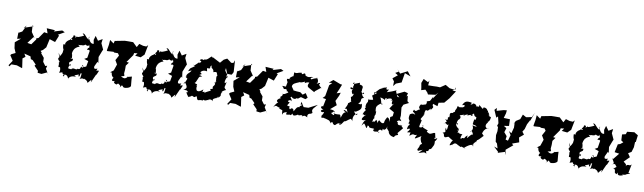

<svg xmlns="http://www.w3.org/2000/svg" viewBox="-49 -1519 8107 2416"><g transform="rotate(10 4005.0 -311.0)"><path d="M295 -195 314 -131 338 -124 387 -74 374 -58 428 -2V23L478 29L549 -4L570 35L522 -47L532 -85L508 -78L473 -125L472 -175L428 -229L437 -232L417 -255L444 -271L480 -311L504 -420L577 -396L613 -485L595 -492L676 -538L641 -555L538 -524L550 -542L444 -549L465 -487L421 -494L363 -410L336 -401L338 -387L287 -316L236 -325L299 -410L312 -403L267 -470L262 -556L276 -544L158 -504L190 -539L148 -455L99 -428L102 -442L100 -353L148 -364L78 -305L88 -231L112 -174L62 -150L51 -136L93 -71L51 -7L63 5L85 -24H154L225 0V-11L209 -122L243 -148L222 -186L307 -164Z M924 -538C943 -551 858 -500 833 -508C821 -514 872 -529 811 -491C804 -472 842 -530 792 -519C800 -491 746 -466 786 -470C777 -436 768 -484 754 -454C713 -436 691 -386 717 -380C677 -406 680 -363 686 -375C683 -340 707 -289 703 -349C687 -267 708 -297 668 -230L646 -272C651 -236 668 -224 662 -216C626 -186 700 -164 668 -151C682 -93 703 -95 674 -142C665 -67 684 -106 695 -92C717 -27 666 -13 720 -33C760 -42 709 -27 765 -8C751 29 790 31 745 -2C785 -32 812 0 820 37C810 40 829 -23 915 -10C875 -27 888 -24 943 -46C935 -13 957 -5 961 -63C998 -65 1004 -86 982 -87C968 -49 978 -7 958 10C1017 -25 1002 18 1015 -6C1042 7 1055 7 1069 39C1126 -28 1108 -12 1108 27L1156 -79L1162 -82L1185 -136C1135 -136 1148 -112 1161 -159C1092 -131 1127 -194 1114 -176L1146 -244L1159 -230L1149 -306L1179 -384L1189 -406V-407L1154 -483L1161 -537L1106 -506L1067 -561L1051 -507L1060 -458C1010 -446 998 -514 981 -523C1021 -539 963 -549 992 -497C942 -522 934 -572 900 -563ZM1015 -373 1026 -363 1011 -271 975 -251 1030 -232 1017 -161C994 -154 980 -133 961 -171C992 -170 987 -117 953 -149C946 -84 897 -128 917 -116C896 -82 862 -135 832 -89C841 -105 798 -84 796 -106C801 -143 828 -188 816 -128C773 -184 812 -181 832 -201C849 -258 812 -201 805 -236L820 -227C822 -253 812 -310 811 -274C805 -356 870 -376 824 -345C831 -354 858 -387 892 -390C870 -424 846 -410 893 -411C917 -423 930 -403 959 -431C990 -411 1007 -422 1005 -440C1026 -375 1006 -423 989 -370Z M1490 10C1502 -27 1517 19 1528 17C1546 24 1607 10 1614 -17L1607 -93L1605 -136C1549 -124 1530 -113 1557 -128C1517 -70 1481 -115 1467 -115C1530 -131 1507 -122 1501 -159L1505 -206V-258L1537 -302L1506 -306L1575 -404L1581 -432L1624 -436L1599 -402L1671 -394L1714 -436L1715 -442L1738 -561L1717 -540L1676 -542L1625 -557L1600 -512L1545 -565H1476L1437 -564L1314 -540L1305 -506L1255 -542L1250 -479L1237 -405L1243 -398L1322 -403L1334 -395H1443L1374 -405L1399 -368L1364 -304L1394 -253L1366 -172L1324 -141C1366 -153 1331 -115 1375 -83C1392 -85 1368 -78 1366 -52C1363 -29 1406 -40 1424 -57C1364 -28 1414 -6 1427 -5C1412 12 1472 -36 1445 -22C1449 -17 1512 3 1464 38Z M1995 -538C2014 -551 1929 -500 1904 -508C1892 -514 1943 -529 1882 -491C1875 -472 1913 -530 1863 -519C1871 -491 1817 -466 1857 -470C1848 -436 1839 -484 1825 -454C1784 -436 1762 -386 1788 -380C1748 -406 1751 -363 1757 -375C1754 -340 1778 -289 1774 -349C1758 -267 1779 -297 1739 -230L1717 -272C1722 -236 1739 -224 1733 -216C1697 -186 1771 -164 1739 -151C1753 -93 1774 -95 1745 -142C1736 -67 1755 -106 1766 -92C1788 -27 1737 -13 1791 -33C1831 -42 1780 -27 1836 -8C1822 29 1861 31 1816 -2C1856 -32 1883 0 1891 37C1881 40 1900 -23 1986 -10C1946 -27 1959 -24 2014 -46C2006 -13 2028 -5 2032 -63C2069 -65 2075 -86 2053 -87C2039 -49 2049 -7 2029 10C2088 -25 2073 18 2086 -6C2113 7 2126 7 2140 39C2197 -28 2179 -12 2179 27L2227 -79L2233 -82L2256 -136C2206 -136 2219 -112 2232 -159C2163 -131 2198 -194 2185 -176L2217 -244L2230 -230L2220 -306L2250 -384L2260 -406V-407L2225 -483L2232 -537L2177 -506L2138 -561L2122 -507L2131 -458C2081 -446 2069 -514 2052 -523C2092 -539 2034 -549 2063 -497C2013 -522 2005 -572 1971 -563ZM2086 -373 2097 -363 2082 -271 2046 -251 2101 -232 2088 -161C2065 -154 2051 -133 2032 -171C2063 -170 2058 -117 2024 -149C2017 -84 1968 -128 1988 -116C1967 -82 1933 -135 1903 -89C1912 -105 1869 -84 1867 -106C1872 -143 1899 -188 1887 -128C1844 -184 1883 -181 1903 -201C1920 -258 1883 -201 1876 -236L1891 -227C1893 -253 1883 -310 1882 -274C1876 -356 1941 -376 1895 -345C1902 -354 1929 -387 1963 -390C1941 -424 1917 -410 1964 -411C1988 -423 2001 -403 2030 -431C2061 -411 2078 -422 2076 -440C2097 -375 2077 -423 2060 -370Z M2856 -414C2852 -463 2849 -513 2847 -563L2832 -526L2803 -524L2796 -531L2747 -567L2706 -546L2666 -500L2566 -552C2563 -520 2568 -565 2546 -557C2484 -493 2484 -511 2463 -507C2470 -478 2437 -527 2409 -487C2465 -466 2402 -462 2406 -439C2408 -472 2428 -476 2350 -406C2334 -446 2341 -390 2368 -406C2316 -364 2311 -381 2289 -325C2343 -347 2337 -348 2316 -318C2287 -291 2261 -268 2288 -234L2271 -250C2269 -266 2323 -192 2302 -242C2266 -147 2251 -132 2271 -186C2320 -125 2316 -111 2269 -82C2309 -93 2351 -72 2306 -91C2352 -55 2331 -65 2315 -64C2325 -20 2368 -1 2339 -5C2367 -10 2407 -33 2383 -34C2443 -5 2416 -23 2452 -33C2472 46 2479 -7 2538 7C2488 9 2563 13 2549 -31C2532 37 2609 -28 2606 -11C2582 -9 2638 -43 2658 -6C2645 -57 2702 -34 2720 -84C2710 -30 2666 -61 2729 -69C2763 -109 2734 -82 2751 -150C2722 -131 2766 -160 2757 -121C2732 -145 2785 -170 2801 -175C2759 -212 2782 -204 2790 -277L2774 -257C2779 -256 2750 -252 2781 -331C2768 -353 2775 -304 2796 -346C2736 -340 2797 -355 2780 -371C2738 -429 2748 -401 2752 -447L2780 -378L2836 -377L2849 -398ZM2575 -414C2568 -428 2603 -395 2600 -391C2606 -384 2602 -354 2607 -370C2680 -395 2633 -328 2668 -346C2635 -317 2668 -272 2651 -260L2686 -252C2646 -279 2640 -196 2641 -248C2675 -213 2616 -193 2631 -175C2645 -142 2578 -170 2614 -136C2594 -121 2579 -122 2525 -84C2548 -75 2532 -100 2541 -107C2493 -88 2519 -113 2519 -133C2461 -78 2414 -88 2433 -174C2419 -140 2442 -181 2410 -163C2461 -184 2405 -184 2396 -195C2416 -200 2431 -281 2447 -282L2475 -290C2426 -318 2412 -283 2463 -319C2480 -298 2433 -369 2429 -326C2441 -331 2458 -381 2525 -365C2510 -429 2522 -397 2523 -405C2582 -403 2535 -417 2567 -449Z M3090 -195 3109 -131 3133 -124 3182 -74 3169 -58 3223 -2V23L3273 29L3344 -4L3365 35L3317 -47L3327 -85L3303 -78L3268 -125L3267 -175L3223 -229L3232 -232L3212 -255L3239 -271L3275 -311L3299 -420L3372 -396L3408 -485L3390 -492L3471 -538L3436 -555L3333 -524L3345 -542L3239 -549L3260 -487L3216 -494L3158 -410L3131 -401L3133 -387L3082 -316L3031 -325L3094 -410L3107 -403L3062 -470L3057 -556L3071 -544L2953 -504L2985 -539L2943 -455L2894 -428L2897 -442L2895 -353L2943 -364L2873 -305L2883 -231L2907 -174L2857 -150L2846 -136L2888 -71L2846 -7L2858 5L2880 -24H2949L3020 0V-11L3004 -122L3038 -148L3017 -186L3102 -164Z M3707 -223 3744 -251 3804 -235 3829 -258 3795 -311 3760 -285 3726 -310C3706 -310 3640 -316 3637 -318C3626 -345 3634 -321 3608 -364C3611 -403 3646 -411 3691 -431C3644 -430 3700 -412 3705 -458C3674 -438 3690 -415 3762 -452C3754 -408 3763 -454 3817 -449C3772 -374 3858 -381 3821 -384L3898 -341L3904 -354L3970 -407C4003 -400 3944 -418 3935 -464C3946 -419 3978 -501 3909 -447C3938 -482 3908 -522 3893 -532C3926 -515 3893 -528 3835 -493C3820 -509 3810 -505 3856 -525C3804 -528 3810 -501 3754 -528C3755 -560 3708 -552 3751 -555C3709 -546 3708 -521 3700 -555C3641 -548 3651 -531 3606 -542C3610 -518 3604 -502 3607 -493C3600 -499 3531 -446 3578 -452C3562 -440 3506 -471 3546 -407L3535 -348C3460 -347 3487 -365 3516 -313C3516 -313 3565 -332 3553 -288C3564 -309 3555 -289 3609 -259C3597 -289 3588 -289 3540 -256C3511 -242 3507 -255 3513 -261C3520 -200 3470 -227 3496 -191C3467 -188 3422 -135 3491 -135C3493 -154 3455 -134 3422 -64C3459 -111 3463 -75 3506 -73C3482 -61 3529 -55 3543 -46C3544 -8 3549 15 3556 -1C3546 -22 3609 -36 3602 -35C3589 19 3609 -10 3664 -10C3637 -15 3650 16 3676 -29C3681 -7 3695 6 3752 -31C3743 -26 3745 -11 3792 -30C3771 -27 3825 -31 3793 -8C3843 -47 3836 -16 3875 -15C3862 -5 3849 -63 3901 -66C3933 -79 3918 -89 3913 -100C3907 -130 3934 -149 3971 -192L3860 -135L3799 -133L3762 -194L3756 -159C3818 -160 3738 -147 3748 -122C3706 -131 3698 -60 3678 -59C3691 -75 3658 -113 3638 -78C3635 -72 3616 -83 3625 -112C3564 -110 3608 -129 3615 -164C3561 -159 3619 -212 3640 -178C3623 -242 3602 -204 3625 -236C3676 -183 3704 -247 3700 -229Z M4201 10C4241 50 4232 -21 4297 -10C4248 18 4291 -37 4280 11C4325 -8 4315 -43 4346 -50C4347 -40 4371 -72 4423 -99C4381 -101 4427 -89 4438 -58C4429 -68 4418 -154 4484 -169C4474 -151 4476 -135 4433 -188C4451 -186 4489 -208 4446 -184C4519 -227 4529 -238 4513 -305C4509 -281 4468 -297 4468 -297C4523 -336 4466 -363 4527 -379C4503 -395 4477 -438 4515 -443C4529 -423 4503 -419 4483 -447C4479 -468 4495 -460 4484 -467C4482 -492 4512 -528 4446 -535L4445 -558L4359 -525L4372 -555C4385 -491 4359 -515 4373 -473C4326 -506 4315 -437 4398 -465C4359 -462 4350 -439 4378 -398C4400 -427 4392 -383 4372 -365C4344 -376 4391 -312 4363 -309C4403 -330 4354 -275 4334 -279C4345 -284 4353 -276 4313 -201C4350 -218 4335 -189 4360 -160C4300 -207 4282 -177 4334 -162C4292 -146 4297 -116 4280 -81C4266 -148 4269 -103 4183 -122C4225 -79 4151 -109 4155 -122C4216 -151 4153 -171 4198 -131C4193 -152 4184 -160 4131 -165L4206 -229L4180 -279L4214 -350L4228 -392L4178 -376C4194 -416 4213 -453 4227 -495L4206 -497C4173 -509 4141 -522 4109 -534L4058 -491L4102 -494L4068 -460L4046 -335L4042 -316L4015 -288L4059 -281L4039 -183C4019 -198 3994 -153 4050 -148C3991 -123 4040 -108 4044 -111C4044 -115 4075 -118 4061 -102C4050 -69 4014 -41 4047 -60C4023 -32 4070 -41 4065 -47C4065 -39 4077 -47 4139 -25C4143 -28 4175 5 4174 25C4162 -9 4184 -6 4189 -10Z M4820 -538C4837 -544 4763 -510 4791 -560C4738 -539 4708 -556 4759 -551C4681 -510 4721 -541 4652 -468C4700 -480 4662 -449 4639 -441C4692 -490 4618 -478 4650 -447C4606 -403 4621 -451 4645 -376C4632 -371 4560 -361 4590 -378C4567 -312 4614 -324 4605 -350C4553 -333 4563 -245 4574 -268L4560 -249C4592 -215 4570 -247 4545 -172C4578 -180 4553 -149 4592 -176C4523 -111 4536 -85 4601 -110C4567 -87 4568 -52 4556 -29C4588 -63 4576 -73 4598 -49C4624 -9 4624 10 4634 -45C4674 -38 4626 -19 4702 -20C4732 -23 4723 3 4707 -9C4721 39 4753 -4 4796 16C4764 31 4769 -20 4804 -21C4847 10 4809 -63 4841 -27C4869 -29 4898 -86 4871 -99C4902 -67 4859 -31 4872 -62C4925 14 4949 1 4907 -22C4910 18 4943 39 4985 42C4993 -2 5057 20 5018 -15L5078 -88L5038 -127L5065 -117C5025 -123 5001 -102 4998 -156C4974 -138 4991 -192 5042 -171L5019 -203L5023 -240L5013 -342L5031 -381L5096 -414L5073 -433L5066 -501L5051 -490L5062 -533L5017 -545L4920 -498L4965 -463C4924 -462 4942 -469 4907 -537C4889 -526 4906 -503 4915 -544C4867 -521 4851 -517 4797 -499ZM4911 -373 4865 -302 4929 -266 4923 -215 4894 -199 4898 -137C4882 -188 4874 -182 4858 -190C4833 -149 4829 -130 4830 -104C4818 -137 4832 -70 4764 -136C4736 -101 4776 -67 4729 -135C4684 -78 4747 -121 4676 -103C4701 -134 4676 -138 4699 -145C4699 -193 4692 -152 4701 -189C4713 -188 4705 -262 4709 -240L4701 -236C4700 -243 4687 -306 4713 -308C4685 -298 4772 -375 4769 -337C4745 -329 4763 -356 4729 -421C4807 -407 4782 -383 4795 -416C4782 -437 4843 -413 4801 -405C4842 -440 4907 -437 4862 -398C4912 -435 4866 -384 4891 -358ZM4905 -782 4860 -757 4898 -733 4837 -684 4863 -648 4862 -589 4892 -626 4961 -653V-659L4980 -775L5057 -747L5012 -805L4922 -759L4879 -808Z M5643 -711 5631 -677 5567 -686 5511 -719 5447 -676 5405 -678 5361 -676 5295 -675 5301 -738 5287 -713 5226 -744 5205 -690 5215 -634 5219 -600 5271 -615 5300 -584 5313 -561 5408 -574 5438 -608 5382 -522 5384 -546 5352 -486C5281 -462 5333 -488 5310 -434C5235 -407 5269 -431 5245 -420C5206 -361 5264 -368 5240 -355C5217 -354 5203 -308 5173 -343C5152 -291 5167 -336 5200 -280C5162 -304 5148 -283 5132 -276C5108 -185 5161 -223 5134 -163C5134 -139 5142 -185 5153 -139C5148 -151 5128 -127 5128 -84C5163 -107 5186 -102 5135 -48C5199 -47 5178 -77 5172 -7C5232 -63 5219 -12 5265 -38C5257 -16 5224 29 5266 4L5326 -33C5304 -13 5334 54 5340 57C5319 41 5373 53 5324 81C5319 134 5285 136 5312 159L5368 136L5322 186C5394 162 5391 159 5423 176C5395 115 5442 165 5444 122C5451 101 5458 124 5476 97C5500 43 5505 67 5500 -11C5490 27 5531 -30 5522 -41C5480 0 5480 -57 5500 -34C5489 -83 5485 -106 5486 -98C5460 -106 5432 -63 5401 -85C5385 -95 5369 -94 5390 -114L5321 -141C5327 -132 5336 -122 5312 -169C5340 -168 5316 -128 5275 -138C5274 -198 5314 -222 5264 -247C5278 -197 5320 -243 5269 -228C5292 -284 5328 -301 5291 -319C5351 -282 5286 -293 5319 -361C5331 -376 5332 -331 5376 -392C5394 -346 5368 -400 5378 -372C5433 -442 5387 -404 5396 -456L5456 -437L5462 -482L5532 -495L5588 -561C5610 -595 5631 -628 5653 -661L5606 -663L5643 -684Z M5605 -269 5570 -229C5592 -276 5617 -200 5633 -237C5626 -164 5626 -136 5608 -189C5593 -143 5638 -136 5577 -121C5631 -79 5612 -102 5595 -118C5601 -48 5622 -69 5657 -82C5671 -79 5693 -55 5721 -47C5679 12 5702 23 5682 19C5725 29 5733 -29 5722 17C5741 -19 5763 -25 5800 5C5791 -9 5843 35 5839 11C5899 29 5911 36 5877 19C5966 -54 5984 -36 5986 -4C5976 -71 5998 -49 5968 -29C6017 -98 6030 -102 6003 -53C6017 -85 6015 -78 6020 -101C6052 -114 6095 -182 6093 -163C6082 -183 6112 -155 6068 -196C6076 -226 6087 -253 6126 -274L6142 -271C6071 -262 6097 -339 6119 -341C6092 -364 6134 -330 6143 -412C6148 -424 6082 -425 6124 -447C6097 -392 6128 -461 6096 -473C6088 -431 6105 -507 6081 -491C6086 -519 6017 -536 6028 -509C6012 -498 6030 -501 5970 -545C5987 -491 5932 -550 5931 -495C5963 -543 5885 -562 5887 -539C5858 -530 5856 -499 5874 -554C5811 -567 5784 -561 5759 -503C5818 -526 5792 -471 5752 -475C5705 -463 5740 -487 5707 -477C5676 -484 5728 -493 5685 -424C5685 -399 5687 -408 5663 -393C5675 -375 5615 -403 5628 -347C5625 -321 5634 -326 5610 -323C5609 -312 5628 -273 5578 -294ZM5965 -269 5932 -276C5930 -272 5968 -234 5917 -188C5927 -228 5954 -188 5965 -136C5957 -185 5939 -162 5887 -100C5901 -114 5886 -80 5893 -141C5835 -92 5883 -97 5829 -97C5824 -77 5792 -71 5826 -146C5806 -134 5753 -154 5793 -162C5744 -143 5766 -144 5774 -206C5761 -174 5732 -162 5770 -200C5704 -246 5727 -278 5749 -266L5740 -248C5720 -271 5743 -319 5748 -316C5720 -297 5799 -339 5750 -372C5801 -386 5826 -404 5795 -371C5812 -375 5807 -397 5874 -403C5885 -413 5874 -460 5846 -386C5916 -420 5934 -394 5885 -386C5942 -441 5914 -434 5938 -396C5979 -369 5961 -400 5959 -347C5951 -364 5937 -365 5932 -292C5950 -277 5971 -290 5986 -267Z M6373 -172 6379 -216 6341 -261 6358 -315 6322 -338 6386 -348 6383 -433 6303 -436 6321 -498 6325 -537 6286 -533 6199 -508 6196 -545 6170 -516 6210 -423 6229 -442 6249 -358 6238 -325 6252 -309 6254 -258 6245 -206 6255 -124 6275 -104 6293 -44 6246 -61 6307 -3 6304 10 6405 -22 6399 24 6396 -47 6482 -118 6462 -133 6469 -139 6548 -167 6535 -227 6590 -273 6564 -307 6587 -344 6605 -408 6637 -469 6634 -450 6678 -568 6649 -507 6578 -494 6533 -519 6510 -457 6459 -425 6436 -377 6449 -398 6451 -338 6431 -263 6396 -285 6425 -238 6405 -163Z M6941 10C6953 -27 6968 19 6979 17C6997 24 7058 10 7065 -17L7058 -93L7056 -136C7000 -124 6981 -113 7008 -128C6968 -70 6932 -115 6918 -115C6981 -131 6958 -122 6952 -159L6956 -206V-258L6988 -302L6957 -306L7026 -404L7032 -432L7075 -436L7050 -402L7122 -394L7165 -436L7166 -442L7189 -561L7168 -540L7127 -542L7076 -557L7051 -512L6996 -565H6927L6888 -564L6765 -540L6756 -506L6706 -542L6701 -479L6688 -405L6694 -398L6773 -403L6785 -395H6894L6825 -405L6850 -368L6815 -304L6845 -253L6817 -172L6775 -141C6817 -153 6782 -115 6826 -83C6843 -85 6819 -78 6817 -52C6814 -29 6857 -40 6875 -57C6815 -28 6865 -6 6878 -5C6863 12 6923 -36 6896 -22C6900 -17 6963 3 6915 38Z M7446 -538C7465 -551 7380 -500 7355 -508C7343 -514 7394 -529 7333 -491C7326 -472 7364 -530 7314 -519C7322 -491 7268 -466 7308 -470C7299 -436 7290 -484 7276 -454C7235 -436 7213 -386 7239 -380C7199 -406 7202 -363 7208 -375C7205 -340 7229 -289 7225 -349C7209 -267 7230 -297 7190 -230L7168 -272C7173 -236 7190 -224 7184 -216C7148 -186 7222 -164 7190 -151C7204 -93 7225 -95 7196 -142C7187 -67 7206 -106 7217 -92C7239 -27 7188 -13 7242 -33C7282 -42 7231 -27 7287 -8C7273 29 7312 31 7267 -2C7307 -32 7334 0 7342 37C7332 40 7351 -23 7437 -10C7397 -27 7410 -24 7465 -46C7457 -13 7479 -5 7483 -63C7520 -65 7526 -86 7504 -87C7490 -49 7500 -7 7480 10C7539 -25 7524 18 7537 -6C7564 7 7577 7 7591 39C7648 -28 7630 -12 7630 27L7678 -79L7684 -82L7707 -136C7657 -136 7670 -112 7683 -159C7614 -131 7649 -194 7636 -176L7668 -244L7681 -230L7671 -306L7701 -384L7711 -406V-407L7676 -483L7683 -537L7628 -506L7589 -561L7573 -507L7582 -458C7532 -446 7520 -514 7503 -523C7543 -539 7485 -549 7514 -497C7464 -522 7456 -572 7422 -563ZM7537 -373 7548 -363 7533 -271 7497 -251 7552 -232 7539 -161C7516 -154 7502 -133 7483 -171C7514 -170 7509 -117 7475 -149C7468 -84 7419 -128 7439 -116C7418 -82 7384 -135 7354 -89C7363 -105 7320 -84 7318 -106C7323 -143 7350 -188 7338 -128C7295 -184 7334 -181 7354 -201C7371 -258 7334 -201 7327 -236L7342 -227C7344 -253 7334 -310 7333 -274C7327 -356 7392 -376 7346 -345C7353 -354 7380 -387 7414 -390C7392 -424 7368 -410 7415 -411C7439 -423 7452 -403 7481 -431C7512 -411 7529 -422 7527 -440C7548 -375 7528 -423 7511 -370Z M7892 5C7946 13 7957 -22 7935 4C7937 -10 8005 -21 7987 -27H7968L7990 -139L7940 -96L7980 -122C7920 -136 7929 -109 7899 -83C7936 -120 7925 -125 7884 -157L7952 -225C7942 -240 7931 -256 7921 -271L7961 -294L7980 -357L7983 -424L7992 -426L8003 -514L7950 -545H7962L7862 -534L7851 -501L7805 -490L7809 -414L7838 -395L7803 -367L7774 -358L7752 -254L7812 -245L7748 -166L7736 -174C7766 -115 7784 -110 7733 -96C7799 -113 7775 -112 7808 -75C7750 -30 7780 -53 7757 -61C7783 -44 7797 -53 7799 -1C7835 30 7816 9 7837 -8C7832 10 7843 41 7907 13Z"/></g></svg>

Font: Asimov Aggro
Style: It
Weight: 500
Designer: Google
Version: Version 2.000980; 2014